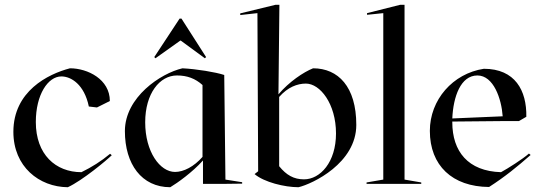

<svg xmlns="http://www.w3.org/2000/svg" viewBox="-20 -770 2262 804"><path d="M352 -324 386 -320 440 -347C440 -438 347 -484 273 -484C181 -460 36 -388 36 -218C36 -72 144 13 264 14C325 -14 428 -100 448 -120L441 -126C404 -95 364 -70 321 -49C213 -49 130 -123 130 -259C130 -374 181 -450 237 -450C278 -450 333 -416 352 -324Z M503 -221C503 -83 573 14 693 14C723 -4 785 -48 830 -98V0H914L994 -1V-7L924 -18L919 -456C883 -468 803 -481 744 -484C653 -463 503 -363 503 -221ZM588 -258C588 -379 649 -454 721 -454C764 -454 798 -441 828 -414V-113C792 -72 749 -50 713 -50C650 -50 588 -134 588 -258ZM631 -526 735 -600H737L838 -526L843 -531L740 -692H732L626 -531Z M1046 -41C1086 -7 1172 14 1230 14C1289 0 1472 -87 1472 -247C1472 -407 1396 -484 1291 -484C1251 -468 1191 -428 1146 -375L1150 -750H1134L986 -714V-707L1058 -715L1061 -53L1060 -52ZM1387 -211C1387 -91 1321 -19 1253 -19C1210 -19 1179 -37 1149 -74V-364C1185 -405 1225 -420 1261 -420C1320 -420 1387 -336 1387 -211Z M1515 0H1744V-6L1674 -18V-750H1656L1517 -715V-708L1585 -715V-18L1515 -6Z M2086 -263H2153L2184 -281C2186 -391 2137 -482 2006 -482C1876 -462 1780 -352 1780 -222C1780 -77 1874 12 2028 13C2095 -30 2146 -72 2202 -121L2195 -127C2169 -104 2106 -64 2078 -49C1940 -53 1874 -136 1874 -258V-261ZM1874 -274C1878 -365 1909 -454 1979 -454C2047 -454 2080 -356 2085 -283Z"/></svg>

Font: Mazius Display
Style: Regular
Weight: 400
Designer: Alberto Casagrande & Collletttivo
Foundry: Collletttivo
Version: Version 2.000;Glyphs 3.2 (3217)